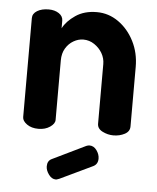

<svg xmlns="http://www.w3.org/2000/svg" viewBox="-50 -524 623 761"><g transform="rotate(5 261.5 -143.5)"><path d="M114 0Q86 0 68 -13Q50 -26 50 -41V-435Q50 -453 68 -464Q86 -475 114 -475Q138 -475 154.5 -464Q171 -453 171 -435V-405Q186 -434 220.5 -457.5Q255 -481 305 -481Q352 -481 391 -453.5Q430 -426 453.5 -380Q477 -334 477 -278V-41Q477 -21 457 -10.5Q437 0 412 0Q390 0 369 -10.5Q348 -21 348 -41V-278Q348 -301 336.5 -321Q325 -341 305 -354.5Q285 -368 261 -368Q241 -368 222 -357Q203 -346 191 -326Q179 -306 179 -278V-41Q179 -26 160 -13Q141 0 114 0ZM200 194Q184 194 172 177.5Q160 161 160 145Q160 123 177 115L309 51Q316 48 322 48Q339 48 350.5 64Q362 80 362 97Q362 119 344 128L214 190Q210 191 207 192.5Q204 194 200 194Z"/></g></svg>

Font: Dosis
Style: Bold
Weight: 700
Designer: EdgarTolentino, PabloImpallari, IginoMarini
Foundry: EdgarTolentino, PabloImpallari, IginoMarini
Version: Version 3.001; ttfautohint (v1.8.2)